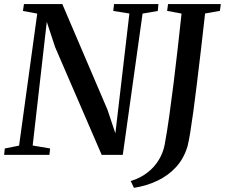

<svg xmlns="http://www.w3.org/2000/svg" viewBox="-28 -763 1108 946"><path d="M-7.5 0 -4.5 -31.5 66 -45.5 155.5 -696 85 -709 90 -743H279L501.5 -222.5L540.5 -106L609.5 -696.5L530 -709L534 -743H752.5L749.5 -709L674.5 -696L577 0H473L243.5 -531L202.5 -655.5L133 -46L219 -31.5L215.5 0ZM632 162.5 616 129Q663.5 114.5 698.2 87.5Q733 60.5 754.2 25.2Q775.5 -10 783 -48.5Q795 -112.5 806 -191.5Q817 -270.5 827.8 -356.8Q838.5 -443 848.2 -529.8Q858 -616.5 866.5 -696L795.5 -709.5L800 -743H1060L1055.5 -709.5L982.5 -696.5Q972 -602.5 961.8 -515.2Q951.5 -428 942.2 -351.2Q933 -274.5 924.5 -212.8Q916 -151 908.8 -107.2Q901.5 -63.5 896 -42.5Q878.5 17 840.2 59.2Q802 101.5 748.5 127Q695 152.5 632 162.5Z"/></svg>

Font: Merriweather 72pt Medium
Style: Italic
Weight: 500
Italic angle: -7.8°
Version: Version 2.101